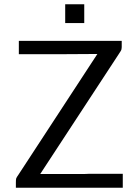

<svg xmlns="http://www.w3.org/2000/svg" viewBox="-20 -887 651 907"><path d="M55 0V-25Q55 -39 56.5 -44Q58 -49 68 -63L440 -632L276 -631H69V-694H555V-670Q555 -667 555 -664.5Q555 -662 554.5 -659.5Q554 -657 554 -656Q554 -655 553.5 -653Q553 -651 552.5 -650Q552 -649 550.5 -646.5Q549 -644 548.5 -643Q548 -642 545.5 -638.5Q543 -635 542 -633L170 -65H378L401 -66H560V0ZM288 -778V-867H378V-778Z"/></svg>

Font: CMU Sans Serif
Style: Medium
Weight: 500
Version: Version 0.7.0